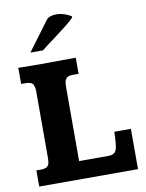

<svg xmlns="http://www.w3.org/2000/svg" viewBox="-95 -950 772 1017"><g transform="rotate(-10 290.5 -441.5)"><path d="M32.2 0V-86.9H55.2Q79.1 -86.9 89.1 -94.2Q99.1 -101.6 101.6 -114.3Q104 -127 104 -142.6V-482.9Q104 -487.3 104 -492.2Q104 -497.1 104 -502Q104 -522 96.2 -536.9Q88.4 -551.8 55.2 -551.8H32.2V-638.7Q37.1 -638.7 58.8 -638.2Q80.6 -637.7 105.7 -637.5Q130.9 -637.2 146 -637.2Q192.9 -637.2 237.8 -637.7Q282.7 -638.2 341.3 -638.7V-551.8H309.6Q287.6 -551.8 278.1 -543.5Q268.6 -535.2 266.1 -522.5Q263.7 -509.8 263.7 -496.1V-96.2H421.4Q459 -96.2 466.3 -127.2Q473.6 -158.2 474.1 -216.8H563.5V0ZM109.4 -707 224.6 -861.8Q232.9 -873 247.8 -877.9Q262.7 -882.8 279.3 -882.8Q298.8 -882.8 317.4 -877Q335.9 -871.1 348.1 -864.5Q360.4 -857.9 360.4 -855.5Q359.9 -850.6 343 -835.7Q326.2 -820.8 301 -801.3Q275.9 -781.7 249.8 -762.2Q223.6 -742.7 203.4 -727.5Q183.1 -712.4 177.2 -707Z"/></g></svg>

Font: Kameron
Style: Regular
Weight: 400
Designer: Vernon Adams
Foundry: Vernon Adams
Version: Version 1.100